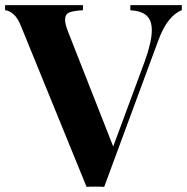

<svg xmlns="http://www.w3.org/2000/svg" viewBox="-32 -728 730 750"><path d="M678.2 -708V-688Q652.8 -679.2 628.9 -650.1Q605 -621.1 585.9 -568.8L375 2Q363.8 1 339.8 1Q316.9 1 306.2 2L50.8 -624Q38.1 -657.2 21 -672.1Q3.9 -687 -12.2 -688V-708H292V-688Q253.9 -686 238 -679Q222.2 -671.9 222.2 -650.9Q222.2 -633.8 233.9 -604L410.2 -155.8L533.2 -487.8Q561 -564.9 561 -609.9Q561 -649.9 539.6 -668Q518.1 -686 477.1 -688V-708Z"/></svg>

Font: Neothic
Style: Regular
Weight: 400
Designer: Vasily Draigo aka Daymarius
Foundry: Vasily Draigo aka Daymarius
Version: Version 1.00 May 8, 2019, initial release